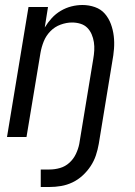

<svg xmlns="http://www.w3.org/2000/svg" viewBox="-20 -548 540 768"><path d="M143 200V130H178Q199 130 220 124Q241 118 257.5 103Q274 88 283.5 68Q293 48 297 28L353 -312Q356 -329 357 -346Q358 -363 355.5 -379.5Q353 -396 346.5 -411Q340 -426 329 -437Q318 -448 302 -453Q286 -458 268 -458Q246 -458 222.5 -449.5Q199 -441 181.5 -423Q164 -405 155 -382.5Q146 -360 142 -337L86 0H8L94 -520H172L159 -438Q171 -458 187 -475.5Q203 -493 223.5 -505Q244 -517 266 -522.5Q288 -528 310 -528Q336 -528 360 -519.5Q384 -511 399.5 -493Q415 -475 423.5 -452Q432 -429 435 -404Q438 -379 436 -353Q434 -327 429 -301L375 28Q371 51 363.5 73.5Q356 96 342.5 116.5Q329 137 310.5 154Q292 171 270 181.5Q248 192 224.5 196Q201 200 178 200Z"/></svg>

Font: Iosevka SS04 Oblique
Style: Regular
Weight: 400
Italic angle: -9°
Monospace: yes
Designer: Belleve Invis
Foundry: Belleve Invis
Version: Version 19.0.0; ttfautohint (v1.8.4)